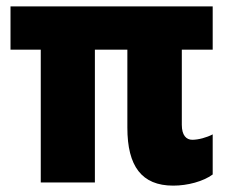

<svg xmlns="http://www.w3.org/2000/svg" viewBox="-20 -573 710 603"><path d="M524 10C569 10 618 -3 648 -25V-151C629 -141 603 -134 584 -134C565 -134 551 -148 551 -181V-417H648V-553H13V-417H108V0H278V-417H380V-172C380 -51 425 10 524 10Z"/></svg>

Font: Noto Sans Condensed Black
Style: Regular
Weight: 900
Width: 3
Designer: Monotype Design Team
Foundry: Monotype Imaging Inc.
Version: Version 2.013